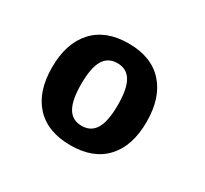

<svg xmlns="http://www.w3.org/2000/svg" viewBox="-105 -958 835 781"><g transform="rotate(30 312.5 -567.0)"><path d="M233.4 -455.1Q254.4 -419.4 298.3 -419.4Q342.3 -419.4 363.3 -455.1Q384.3 -490.7 384.3 -566.4Q384.3 -642.1 363.3 -677.7Q342.3 -713.4 298.3 -713.4Q254.4 -713.4 233.4 -677.7Q212.4 -642.1 212.4 -566.4Q212.4 -490.7 233.4 -455.1ZM520 -565.9Q520 -452.6 462.6 -390.4Q405.3 -328.1 298.3 -328.1Q191.4 -328.1 133.5 -390.4Q75.7 -452.6 75.7 -565.9Q75.7 -679.2 133.5 -742.4Q191.4 -805.7 298.1 -805.7Q404.8 -805.7 462.4 -742.4Q520 -679.2 520 -565.9Z"/></g></svg>

Font: Nobile-bold
Style: Bold
Weight: 700
Version: Version 1.000;PS 001.000;hotconv 1.0.38